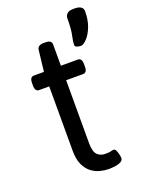

<svg xmlns="http://www.w3.org/2000/svg" viewBox="-144 -820 671 895"><g transform="rotate(-20 192.0 -373.0)"><path d="M236 6Q217 6 195 0.5Q173 -5 153 -19.5Q133 -34 120 -61.5Q107 -89 107 -132V-451H57Q37 -451 37 -481V-493Q37 -523 57 -523H107L119 -628Q122 -650 151 -650H161Q191 -650 191 -628V-523H275Q295 -523 295 -493V-481Q295 -451 275 -451H191V-140Q191 -95 207 -80.5Q223 -66 245 -66Q267 -66 274 -68.5Q281 -71 288 -71Q295 -71 299.5 -61Q304 -51 306.5 -39.5Q309 -28 309 -24Q309 -11 296.5 -4.5Q284 2 267 4Q250 6 236 6ZM311 -578Q303 -578 292.5 -581Q282 -584 282 -593Q282 -609 288.5 -638Q295 -667 295 -720Q295 -734 305 -743Q315 -752 335 -752H344Q363 -752 373.5 -744.5Q384 -737 384 -724Q384 -679 371 -646.5Q358 -614 340.5 -596Q323 -578 311 -578Z"/></g></svg>

Font: Asap
Style: Regular
Weight: 400
Designer: Pablo Cosgaya
Foundry: Omnibus-Type
Version: Version 3.001